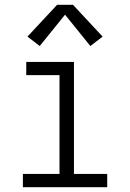

<svg xmlns="http://www.w3.org/2000/svg" viewBox="-20 -777 540 797"><path d="M75 0V-55H227V-465H89V-520H287V-55H425V0ZM145 -586 94 -625 217 -757H283L406 -625L355 -586L250 -716Z"/></svg>

Font: Iosevka SS04 Light
Style: Regular
Weight: 300
Monospace: yes
Designer: Belleve Invis
Foundry: Belleve Invis
Version: Version 19.0.0; ttfautohint (v1.8.4)